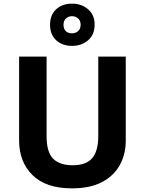

<svg xmlns="http://www.w3.org/2000/svg" viewBox="-20 -1025 796 1055"><path d="M671 -252Q671 -178 638.5 -118.5Q606 -59 540.5 -24.5Q475 10 375 10Q233 10 159 -62.5Q85 -135 85 -254V-714H236V-277Q236 -189 272 -153Q308 -117 379 -117Q453 -117 486.5 -156Q520 -195 520 -278V-714H671ZM376 -773Q322 -773 288.5 -804Q255 -835 255 -889Q255 -943 288.5 -974Q322 -1005 376 -1005Q428 -1005 464 -974Q500 -943 500 -890Q500 -835 464.5 -804Q429 -773 376 -773ZM376 -842Q396 -842 409.5 -854.5Q423 -867 423 -889Q423 -911 409.5 -923.5Q396 -936 376 -936Q356 -936 342.5 -923.5Q329 -911 329 -889Q329 -867 341 -854.5Q353 -842 376 -842Z"/></svg>

Font: Noto Sans Adlam
Style: Regular
Weight: 400
Designer: Mark Jamra, Neil Patel
Foundry: JamraPatel LLC
Version: Version 3.001